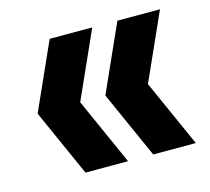

<svg xmlns="http://www.w3.org/2000/svg" viewBox="-72 -583 656 601"><g transform="rotate(-15 256.0 -283.0)"><path d="M135.5 -66.5 38.5 -283.5 135.5 -500H273.5L176.5 -283.5L273.5 -66.5ZM355 -66.5 258 -283.5 355 -500H493L396 -283.5L493 -66.5Z"/></g></svg>

Font: Encode Sans Condensed
Style: Bold
Weight: 700
Width: 3
Designer: Multiple Designers
Foundry: Impallari Type
Version: Version 3.000; ttfautohint (v1.8.3) -l 8 -r 50 -G 200 -x 14 